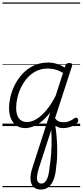

<svg xmlns="http://www.w3.org/2000/svg" viewBox="-20 -1030 675 1569"><path d="M188 17Q146 17 116 -3Q86 -23 70 -59.5Q54 -96 54 -146Q54 -190 66 -241Q78 -292 103.5 -341Q129 -390 167.5 -430.5Q206 -471 258 -495Q310 -519 376 -519Q414 -519 453.5 -505Q493 -491 524 -467L512 -423Q470 -451 436.5 -460.5Q403 -470 373 -470Q319 -470 277 -449.5Q235 -429 204 -394Q173 -359 152.5 -317Q132 -275 122 -231.5Q112 -188 112 -150Q112 -114 121.5 -87.5Q131 -61 151 -47Q171 -33 202 -33Q238 -33 277.5 -56.5Q317 -80 358.5 -129Q400 -178 438 -254L452 -214Q407 -124 359 -73.5Q311 -23 266.5 -3Q222 17 188 17ZM314 519Q278 519 255.5 499Q233 479 229.5 437.5Q226 396 247 334L515 -496Q521 -515 547 -515Q563 -515 567.5 -508.5Q572 -502 569 -492L298 342Q284 387 282 415Q280 443 290 456.5Q300 470 319 470Q338 470 352 452.5Q366 435 374.5 403.5Q383 372 386 330Q390 306 393 279.5Q396 253 398 223.5Q400 194 401 163.5Q402 133 401.5 101Q401 69 399 37Q397 5 393 -26L421 -60Q430 -20 435.5 21.5Q441 63 444 105Q447 147 447.5 188Q448 229 446 265.5Q444 302 439 334Q435 391 420 432.5Q405 474 378.5 496.5Q352 519 314 519ZM497 17Q457 17 432.5 -4Q408 -25 399 -70L412 -107Q419 -83 429.5 -65.5Q440 -48 457 -39.5Q474 -31 502 -31Q524 -31 544.5 -39Q565 -47 587 -63Q597 -70 605 -68Q613 -66 616.5 -58.5Q620 -51 619 -41.5Q618 -32 610 -25Q583 -2 553 7.5Q523 17 497 17ZM0 490H635V500H0ZM0 -20H635V0H0ZM0 -505H635V-500H0ZM0 -1010H635V-1000H0Z"/></svg>

Font: Playwrite MX Guides
Style: Regular
Weight: 400
Designer: Veronika Burian, José Scaglione
Foundry: TypeTogether
Version: Version 1.003